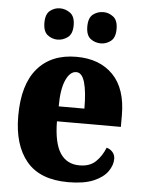

<svg xmlns="http://www.w3.org/2000/svg" viewBox="-54 -802 637 856"><g transform="rotate(5 264.5 -374.5)"><path d="M283 10Q157 10 96.5 -62.5Q36 -135 36 -265Q36 -406 98 -478Q160 -550 272 -550Q376 -550 436 -488.5Q496 -427 496 -308V-256H210Q211 -159 240.5 -114Q270 -69 327 -69Q373 -69 399.5 -94.5Q426 -120 441 -158Q457 -154 468 -141.5Q479 -129 479 -111Q479 -83 459.5 -55Q440 -27 397 -8.5Q354 10 283 10ZM327 -323Q327 -398 315 -440Q303 -482 277 -482Q249 -482 230.5 -441Q212 -400 212 -323ZM375 -619Q348 -619 328 -634.5Q308 -650 308 -689Q308 -728 328 -743.5Q348 -759 375 -759Q398 -759 418.5 -743.5Q439 -728 439 -689Q439 -650 418.5 -634.5Q398 -619 375 -619ZM180 -619Q156 -619 136 -634.5Q116 -650 116 -689Q116 -728 136 -743.5Q156 -759 180 -759Q205 -759 226 -743.5Q247 -728 247 -689Q247 -650 226 -634.5Q205 -619 180 -619Z"/></g></svg>

Font: Noto Serif Hebrew Condensed Black
Style: Regular
Weight: 900
Width: 3
Designer: Monotype Design Team
Foundry: Monotype Imaging Inc.
Version: Version 2.004; ttfautohint (v1.8.4.7-5d5b)